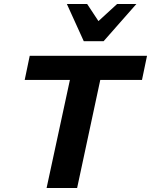

<svg xmlns="http://www.w3.org/2000/svg" viewBox="-20 -936 752 956"><path d="M212 0 354 -658H505L364 0ZM103 -538 128 -658H712L687 -538ZM397 -731 443 -806 563 -916H659L496 -731ZM397 -731 313 -916H414L486 -807L496 -731Z"/></svg>

Font: Ysabeau ExtraBold
Style: Italic
Weight: 800
Italic angle: -12°
Designer: Christian Thalmann (Catharsis Fonts)
Version: Version 2.002